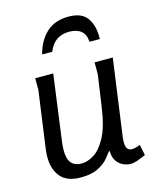

<svg xmlns="http://www.w3.org/2000/svg" viewBox="-112 -806 733 897"><g transform="rotate(-15 255.0 -357.5)"><path d="M168 -490 125 -171Q122 -149 122 -130Q122 -87 139 -68Q156 -49 189 -49Q216 -49 247.5 -68Q279 -87 306 -137Q333 -187 346 -279L368 -432V-490H456L405 -121Q404 -114 403.5 -107Q403 -100 403 -95Q403 -71 411 -62Q419 -53 431 -53Q446 -53 459 -58Q472 -63 472 -63L483 -11Q483 -11 470.5 -5.5Q458 0 441 6Q424 12 408 12Q391 12 372.5 3.5Q354 -5 341.5 -23.5Q329 -42 329 -71H325Q318 -61 301 -40.5Q284 -20 252 -3.5Q220 13 168 13Q101 13 70.5 -23.5Q40 -60 40 -119Q40 -138 43 -159L81 -433V-490ZM141 -589Q157 -652 197.5 -690Q238 -728 305 -728Q370 -728 396 -689.5Q422 -651 420 -589H370Q368 -625 347 -642Q326 -659 290 -659Q217 -659 190 -589Z"/></g></svg>

Font: Rosario Light
Style: Italic
Weight: 300
Italic angle: -8.05°
Designer: Hector Gatti
Foundry: Omnibus Type
Version: Version 1.101; ttfautohint (v1.8.1.43-b0c9)